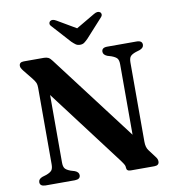

<svg xmlns="http://www.w3.org/2000/svg" viewBox="-95 -983 968 1067"><g transform="rotate(-10 388.5 -449.5)"><path d="M272 -23.5Q272 -0.5 241 0H75.5Q44 -0.5 44 -23.5Q44 -41.5 66.5 -50L89.5 -57Q112.5 -65.5 120.8 -76Q129 -86.5 129 -110V-542.5Q129 -558.5 125 -568.8Q121 -579 106.5 -597.5L64.5 -649.5Q56 -660.5 53 -666.8Q50 -673 50 -679Q50 -700 76 -700H189.5Q204.5 -700 214.5 -694.8Q224.5 -689.5 235 -675L600.5 -193.5V-590Q600.5 -613 592.8 -623.5Q585 -634 561 -643L538 -650Q515.5 -659.5 515.5 -676.5Q515.5 -700 546.5 -700H712Q744 -700 744 -676.5Q744 -659 721 -650L698 -643Q675 -635 666.8 -624.5Q658.5 -614 658.5 -590V-144Q658.5 -112 672 -94.5L702.5 -54Q712 -42 714.2 -35.5Q716.5 -29 716.5 -22.5Q716.5 0 689 0H556.5Q532.5 0 532.5 -19.5Q532.5 -28 529.2 -35Q526 -42 511.5 -62L187.5 -490.5V-109.5Q187.5 -87.5 195 -76.8Q202.5 -66 226.5 -57L249.5 -50Q272 -41 272 -23.5ZM445.5 -762Q434 -750.5 424.5 -743.5Q415 -736.5 400.5 -736.5Q386 -736.5 376.2 -743.5Q366.5 -750.5 354.5 -762L261 -865.5Q252 -874.5 252.8 -882.5Q253.5 -890.5 258.5 -894.5Q271.5 -905 293.5 -892L400 -829.5L506.5 -892Q528.5 -905 542 -894.5Q547 -890.5 547.5 -882.5Q548 -874.5 539.5 -865.5Z"/></g></svg>

Font: Fraunces 9pt SemiBold
Style: Regular
Weight: 600
Version: Version 1.000;[b76b70a41]